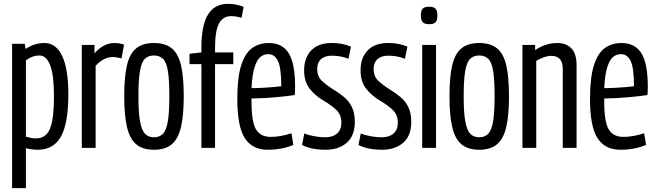

<svg xmlns="http://www.w3.org/2000/svg" viewBox="-20 -770 3417 1000"><path d="M43 210V-542H109L113 -515Q159 -546 211 -546Q272 -546 304 -478Q336 -410 336 -280Q336 -128 297.5 -59Q259 10 176 10Q163 10 147.5 8Q132 6 115 2V210ZM166 -49Q200 -49 221 -69.5Q242 -90 251.5 -138.5Q261 -187 261 -271Q261 -378 241.5 -429.5Q222 -481 185 -481Q167 -481 151 -475.5Q135 -470 115 -456V-58Q146 -49 166 -49Z M472 -536V-492Q519 -546 576 -546Q588 -546 600.5 -544Q613 -542 626 -538L613 -466Q601 -469 589 -471Q577 -473 567 -473Q545 -473 523 -462.5Q501 -452 478 -427V0H406V-536Z M627 -269Q627 -368 641 -429Q655 -490 689 -518Q723 -546 782 -546Q841 -546 875 -518Q909 -490 923 -429Q937 -368 937 -269Q937 -169 922.5 -107.5Q908 -46 874 -18Q840 10 782 10Q724 10 690 -18Q656 -46 641.5 -107.5Q627 -169 627 -269ZM701 -269Q701 -183 709.5 -137Q718 -91 735.5 -73Q753 -55 782 -55Q811 -55 828.5 -73Q846 -91 854 -137Q862 -183 862 -269Q862 -354 854.5 -400Q847 -446 829 -463.5Q811 -481 782 -481Q752 -481 734.5 -463.5Q717 -446 709 -400Q701 -354 701 -269Z M1029 0V-436H967V-490L1029 -497V-522Q1029 -639 1063.5 -694.5Q1098 -750 1167 -750Q1187 -750 1207 -746.5Q1227 -743 1249 -734L1238 -677Q1222 -682 1209 -684Q1196 -686 1184 -686Q1141 -686 1120.5 -647.5Q1100 -609 1100 -521V-497H1195V-436H1100V0Z M1375 10Q1294 10 1255 -50.5Q1216 -111 1216 -255Q1216 -367 1236.5 -430.5Q1257 -494 1293.5 -520Q1330 -546 1380 -546Q1450 -546 1483.5 -493Q1517 -440 1517 -316Q1517 -310 1516.5 -296Q1516 -282 1515 -275Q1483 -270 1421.5 -264Q1360 -258 1290 -257Q1290 -250 1290 -239Q1290 -135 1313.5 -96Q1337 -57 1390 -57Q1416 -57 1443.5 -62Q1471 -67 1498 -76L1508 -15Q1447 10 1375 10ZM1290 -311Q1322 -311 1354 -313Q1386 -315 1410 -317Q1434 -319 1445 -321Q1445 -415 1428 -451.5Q1411 -488 1377 -488Q1355 -488 1337 -474Q1319 -460 1306.5 -422Q1294 -384 1290 -311Z M1553 -15 1565 -75Q1586 -66 1616.5 -60.5Q1647 -55 1674 -55Q1713 -55 1735.5 -74.5Q1758 -94 1758 -131Q1758 -172 1732 -197Q1706 -222 1665 -246Q1621 -272 1592.5 -308.5Q1564 -345 1564 -404Q1564 -469 1601 -507.5Q1638 -546 1707 -546Q1765 -546 1808 -527L1795 -464Q1775 -472 1753.5 -476Q1732 -480 1709 -480Q1672 -480 1652 -462Q1632 -444 1632 -411Q1632 -372 1656.5 -349Q1681 -326 1716 -304Q1746 -286 1771.5 -265Q1797 -244 1812.5 -213Q1828 -182 1828 -135Q1828 -63 1786 -26.5Q1744 10 1676 10Q1641 10 1609.5 4Q1578 -2 1553 -15Z M1847 -15 1859 -75Q1880 -66 1910.5 -60.5Q1941 -55 1968 -55Q2007 -55 2029.5 -74.5Q2052 -94 2052 -131Q2052 -172 2026 -197Q2000 -222 1959 -246Q1915 -272 1886.5 -308.5Q1858 -345 1858 -404Q1858 -469 1895 -507.5Q1932 -546 2001 -546Q2059 -546 2102 -527L2089 -464Q2069 -472 2047.5 -476Q2026 -480 2003 -480Q1966 -480 1946 -462Q1926 -444 1926 -411Q1926 -372 1950.5 -349Q1975 -326 2010 -304Q2040 -286 2065.5 -265Q2091 -244 2106.5 -213Q2122 -182 2122 -135Q2122 -63 2080 -26.5Q2038 10 1970 10Q1935 10 1903.5 4Q1872 -2 1847 -15Z M2215 -644Q2192 -644 2182 -654Q2172 -664 2172 -689Q2172 -715 2181.5 -725Q2191 -735 2215 -735Q2238 -735 2248 -725Q2258 -715 2258 -689Q2258 -664 2248.5 -654Q2239 -644 2215 -644ZM2179 0V-536H2251V0Z M2321 -269Q2321 -368 2335 -429Q2349 -490 2383 -518Q2417 -546 2476 -546Q2535 -546 2569 -518Q2603 -490 2617 -429Q2631 -368 2631 -269Q2631 -169 2616.5 -107.5Q2602 -46 2568 -18Q2534 10 2476 10Q2418 10 2384 -18Q2350 -46 2335.5 -107.5Q2321 -169 2321 -269ZM2395 -269Q2395 -183 2403.5 -137Q2412 -91 2429.5 -73Q2447 -55 2476 -55Q2505 -55 2522.5 -73Q2540 -91 2548 -137Q2556 -183 2556 -269Q2556 -354 2548.5 -400Q2541 -446 2523 -463.5Q2505 -481 2476 -481Q2446 -481 2428.5 -463.5Q2411 -446 2403 -400Q2395 -354 2395 -269Z M2701 0V-536H2767V-509Q2822 -546 2882 -546Q2929 -546 2956 -518Q2983 -490 2983 -430V0H2911V-411Q2911 -479 2852 -479Q2832 -479 2811.5 -471.5Q2791 -464 2773 -453V0Z M3212 10Q3131 10 3092 -50.5Q3053 -111 3053 -255Q3053 -367 3073.5 -430.5Q3094 -494 3130.5 -520Q3167 -546 3217 -546Q3287 -546 3320.5 -493Q3354 -440 3354 -316Q3354 -310 3353.5 -296Q3353 -282 3352 -275Q3320 -270 3258.5 -264Q3197 -258 3127 -257Q3127 -250 3127 -239Q3127 -135 3150.5 -96Q3174 -57 3227 -57Q3253 -57 3280.5 -62Q3308 -67 3335 -76L3345 -15Q3284 10 3212 10ZM3127 -311Q3159 -311 3191 -313Q3223 -315 3247 -317Q3271 -319 3282 -321Q3282 -415 3265 -451.5Q3248 -488 3214 -488Q3192 -488 3174 -474Q3156 -460 3143.5 -422Q3131 -384 3127 -311Z"/></svg>

Font: Georama Condensed
Style: Regular
Weight: 400
Width: 3
Designer: Jean-Baptiste Levee
Foundry: Production Type
Version: Version 1.000